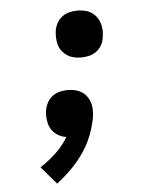

<svg xmlns="http://www.w3.org/2000/svg" viewBox="-53 -584 706 836"><g transform="rotate(-5 300.0 -166.5)"><path d="M316 -333Q299 -333 283.5 -336.5Q268 -340 255 -348.5Q242 -357 232.5 -369Q223 -381 218.5 -396Q214 -411 213.5 -427.5Q213 -444 215 -460Q218 -477 227 -493Q236 -509 250.5 -519.5Q265 -530 282 -534Q299 -538 316 -538Q332 -538 348 -534.5Q364 -531 377 -522.5Q390 -514 399 -502Q408 -490 413 -475Q418 -460 418.5 -443.5Q419 -427 416 -411Q414 -394 405 -378Q396 -362 381.5 -351.5Q367 -341 349.5 -337Q332 -333 316 -333ZM163 205 97 128Q134 104 166 74Q198 44 221 6Q203 4 187 -5Q171 -14 160.5 -27.5Q150 -41 145.5 -58.5Q141 -76 141 -94Q141 -101 141.5 -107Q142 -113 143 -119Q146 -136 155 -152Q164 -168 178.5 -178.5Q193 -189 210 -193Q227 -197 244 -197Q260 -197 275.5 -193.5Q291 -190 304 -182Q317 -174 326 -162Q335 -150 340 -135.5Q345 -121 345.5 -104.5Q346 -88 344 -72Q337 -32 322 7Q307 46 283 81.5Q259 117 228 148Q197 179 163 205Z"/></g></svg>

Font: Iosevka Curly Slab XBdExObl
Style: Regular
Weight: 800
Width: 7
Italic angle: -9°
Monospace: yes
Designer: Belleve Invis
Foundry: Belleve Invis
Version: Version 11.1.0; ttfautohint (v1.8.3)